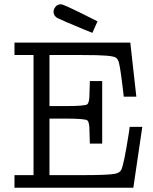

<svg xmlns="http://www.w3.org/2000/svg" viewBox="-20 -880 715 900"><path d="M47.9 0V-59.1H137.2V-622.1H47.9V-680.2H590.8L619.1 -426.8H560.1Q545.9 -554.7 537.1 -587.9Q532.2 -604 522.7 -610.1Q513.2 -616.2 478.5 -619.1Q443.8 -622.1 359.9 -622.1H211.9V-382.8H289.1Q377.9 -382.8 389.2 -391.1Q397 -397.9 398.9 -424.8Q400.9 -468.8 400.9 -490.2V-500H459V-207H400.9V-216.8Q400.9 -237.8 398.9 -282.2Q397 -310.1 389.2 -315.9Q377.9 -323.7 290 -324.2H211.9V-59.1H372.1Q481.9 -59.1 516.1 -64.9Q540 -68.8 547.9 -83Q560.1 -104 584 -256.8Q585 -268.1 587.9 -285.2H647L605 0ZM231 -824.2Q231 -837.4 240.5 -848.6Q250 -859.9 265.1 -859.9H267.1Q276.9 -859.9 378.9 -809.1Q414.1 -791 437 -779.8L413.1 -726.1Q412.1 -726.1 373.5 -741.9Q335 -757.8 293.9 -775.4Q252.9 -793 248 -795.9Q231 -807.1 231 -824.2Z"/></svg>

Font: CMU Concrete
Style: Roman
Weight: 500
Version: Version 0.7.0